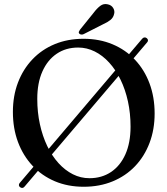

<svg xmlns="http://www.w3.org/2000/svg" viewBox="-20 -909 830 953"><path d="M79.5 20Q74 16 73.8 10Q73.5 4 78 -1L685.5 -716.5Q690.5 -722.5 696.8 -723.2Q703 -724 708.5 -719.5Q714 -715 714.5 -709.5Q715 -704 710.5 -699L102.5 16.5Q97.5 23 91.5 23.8Q85.5 24.5 79.5 20ZM394.5 -716.5Q473.5 -716.5 538.5 -689.2Q603.5 -662 650.2 -612.2Q697 -562.5 722.2 -494.8Q747.5 -427 747.5 -345.5Q747.5 -266 722.2 -199.5Q697 -133 650.5 -84.2Q604 -35.5 539.2 -8.8Q474.5 18 395.5 18Q317 18 252.5 -9.2Q188 -36.5 141.2 -86.5Q94.5 -136.5 69.2 -204.2Q44 -272 44 -353.5Q44 -433 69.2 -499.2Q94.5 -565.5 140.8 -614.2Q187 -663 251.5 -689.8Q316 -716.5 394.5 -716.5ZM628 -280.5Q628 -346.5 615 -405.8Q602 -465 578.2 -513.8Q554.5 -562.5 522 -598.2Q489.5 -634 450.2 -653.5Q411 -673 368 -673Q307 -673 261.5 -642.2Q216 -611.5 190.5 -554.5Q165 -497.5 165 -418Q165 -352 178 -292.5Q191 -233 214.5 -184Q238 -135 270.5 -99.2Q303 -63.5 341.8 -44Q380.5 -24.5 424 -24.5Q485 -24.5 531 -55.2Q577 -86 602.5 -143.2Q628 -200.5 628 -280.5ZM443.5 -844Q461 -867.5 477.8 -880Q494.5 -892.5 515 -887.5Q533.5 -883.5 542 -869Q550.5 -854.5 546.5 -840Q542.5 -821.5 528.2 -810Q514 -798.5 491.5 -788.5L395 -739.5Q389.5 -737 383.5 -737.5Q377.5 -738 373.5 -742Q369.5 -746.5 371.5 -751.5Q373.5 -756.5 377 -761.5Z"/></svg>

Font: Fraunces 16pt
Style: Regular
Weight: 400
Version: Version 1.000;[b76b70a41]